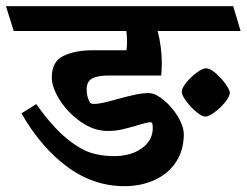

<svg xmlns="http://www.w3.org/2000/svg" viewBox="-45 -600 815 634"><path d="M-25.4 -579.6H725.1L749.5 -497.6H475.6Q489.3 -444.3 489.3 -390.6Q489.3 -375.5 487.3 -350.6H312Q278.3 -350.6 259.8 -341.1Q241.2 -331.5 241.2 -305.2Q241.2 -280.8 251 -263.2Q254.4 -256.8 265.1 -256.8Q278.3 -256.8 296.1 -260.7Q314 -264.6 342.8 -272.9Q379.4 -282.7 402.1 -287.6Q424.8 -292.5 444.8 -292.5Q460.9 -292.5 474.6 -284.2Q496.6 -271.5 516.8 -249.3Q537.1 -227.1 549.6 -201.9Q562 -176.8 562 -156.2Q561.5 -104 537.1 -66.4Q512.7 -28.8 471.2 -8.3Q429.7 12.2 377.4 14.6Q271 18.1 181.6 -45.9Q92.3 -109.9 25.9 -225.6L74.7 -256.3Q128.4 -180.7 175.3 -142.6Q222.2 -104.5 259.8 -94Q297.4 -83.5 338.4 -84.5Q371.1 -85.4 398.7 -96.7Q426.3 -107.9 442.9 -128.9Q459.5 -149.9 459.5 -177.7Q459.5 -189.9 457 -194.3Q455.6 -196.3 451.2 -196.3Q443.8 -196.3 429.2 -192.1Q414.6 -188 411.6 -187Q380.4 -177.7 357.7 -172.6Q335 -167.5 311 -167.5Q265.1 -167.5 222.4 -197.3Q179.7 -227.1 152.8 -269Q126 -311 126 -344.2Q126 -397 164.8 -415.5Q203.6 -434.1 262.2 -434.1H372.6Q374.5 -445.3 374.5 -461.9Q374.5 -484.4 372.1 -497.6H0.5ZM713.9 -294.4Q713.9 -281.7 698.5 -262.7Q683.1 -243.7 663.3 -229.2Q643.6 -214.8 633.3 -214.8Q622.1 -214.8 603.3 -230.5Q584.5 -246.1 569.8 -266.1Q555.2 -286.1 555.2 -296.4Q555.2 -309.1 570.3 -327.6Q585.4 -346.2 605 -360.4Q624.5 -374.5 634.8 -374.5Q648.4 -374.5 667 -358.6Q685.5 -342.8 699.7 -322.8Q713.9 -302.7 713.9 -294.4Z"/></svg>

Font: Vesper Libre
Style: Bold
Weight: 700
Designer: Robert Keller & Kimya Gandhi
Foundry: Mota Italic
Version: Version 1.058